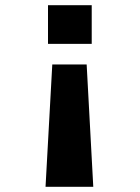

<svg xmlns="http://www.w3.org/2000/svg" viewBox="-20 -520 540 740"><path d="M333.5 -351H165V-500H333.5ZM314 -271.5 339.5 200H155.5L181.5 -271.5Z"/></svg>

Font: Trispace
Style: Bold
Weight: 700
Designer: Tyler Finck
Foundry: Etcetera Type Company
Version: Version 1.210; ttfautohint (v1.8.3)